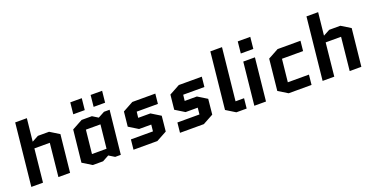

<svg xmlns="http://www.w3.org/2000/svg" viewBox="-30 -1422 4086 2119"><g transform="rotate(-20 2013.0 -362.5)"><path d="M212 0H75L151 -730H288L260 -464L336 -505H467L576 -438L530 0H393L433 -388H252Z M999 -112 1028 -388H857L828 -112ZM1178 -505 1124 5H1058L991 -36L916 5H795L686 -62L726 -438L849 -505H970L1036 -464L1112 -505ZM784 -595 798 -730H933L919 -595ZM1023 -595 1037 -730H1172L1158 -595Z M1696 -246 1678 -67 1555 0H1275L1287 -117H1546L1554 -194H1411L1302 -261L1320 -433L1443 -500H1713L1701 -383H1452L1444 -313H1587Z M2242 -246 2224 -67 2101 0H1821L1833 -117H2092L2100 -194H1957L1848 -261L1866 -433L1989 -500H2259L2247 -383H1998L1990 -313H2133Z M2483 0 2374 -67 2443 -730H2580L2516 -117H2616L2604 0Z M2883 -500 2831 0H2694L2746 -500ZM2751 -593 2765 -730H2912L2898 -593Z M3158 -383 3130 -117H3378L3366 0H3097L2988 -67L3026 -433L3149 -500H3418L3406 -383Z M3633 0H3496L3572 -730H3709L3681 -464L3757 -505H3888L3997 -438L3951 0H3814L3854 -388H3673Z"/></g></svg>

Font: Quantico
Style: Bold Italic
Weight: 700
Italic angle: -12°
Designer: Matt Desmond
Foundry: MADtype
Version: Version 2.002